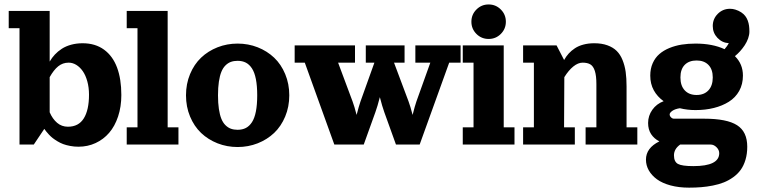

<svg xmlns="http://www.w3.org/2000/svg" viewBox="-20 -655 3430 870"><path d="M354.5 -459Q411.6 -459 451.3 -430.1Q491 -401.1 510.4 -349Q529.8 -296.9 529.8 -224.4Q529.8 -171.4 515.1 -127.3Q500.5 -83.3 474.7 -53.3Q449 -23.4 413.2 -6.8Q377.4 9.8 335.4 9.8Q315.9 9.8 297.9 6.3Q279.8 2.9 266.4 -2.1Q252.9 -7.1 240.1 -14.9Q227.3 -22.7 218.9 -29.3Q210.4 -35.9 202 -44.9Q193.6 -54 189.6 -59.1Q185.5 -64.2 180.7 -71L133.1 0H68.4V-527.3H19.5V-605.5H205.1V-376Q215.1 -393.3 228.5 -407.7Q241.9 -422.1 260.1 -434Q278.3 -445.8 302.5 -452.4Q326.7 -459 354.5 -459ZM205.1 -146.2Q218 -116.2 238.8 -98.5Q259.5 -80.8 287.8 -80.8Q336.2 -80.8 359.7 -118.7Q383.3 -156.5 383.3 -226.1Q383.3 -258.8 375.6 -286.5Q367.9 -314.2 355.1 -332.5Q342.3 -350.8 325.7 -361Q309.1 -371.1 291 -371.1Q264.2 -371.1 243.8 -354.6Q223.4 -338.1 205.1 -305.4Z M554.2 -605.5H739.7V-78.1H788.6V0H554.2V-78.1H603V-527.3H554.2Z M965.7 -440.7Q1008.5 -457.5 1056.6 -457.5Q1104.7 -457.5 1147.6 -440.7Q1190.4 -423.8 1222.2 -393.7Q1253.9 -363.5 1272.3 -319.3Q1290.8 -275.1 1290.8 -223.1Q1290.8 -171.1 1272.3 -127Q1253.9 -82.8 1222.2 -52.6Q1190.4 -22.5 1147.6 -5.6Q1104.7 11.2 1056.6 11.2Q1008.5 11.2 965.7 -5.6Q922.9 -22.5 891.2 -52.6Q859.6 -82.8 841.2 -127Q822.8 -171.1 822.8 -223.1Q822.8 -275.1 841.2 -319.3Q859.6 -363.5 891.2 -393.7Q922.9 -423.8 965.7 -440.7ZM1056.6 -379.4Q1039.6 -379.4 1026.1 -374.5Q1012.7 -369.6 1001.5 -358.4Q990.2 -347.2 983 -329.3Q975.8 -311.5 971.8 -284.9Q967.8 -258.3 967.8 -223.1Q967.8 -188 971.8 -161.4Q975.8 -134.8 983 -116.9Q990.2 -99.1 1001.5 -87.9Q1012.7 -76.7 1026.1 -71.8Q1039.6 -66.9 1056.6 -66.9Q1078.1 -66.9 1094 -75.1Q1109.9 -83.3 1121.7 -101.3Q1133.5 -119.4 1139.5 -149.9Q1145.5 -180.4 1145.5 -223.1Q1145.5 -265.9 1139.5 -296.4Q1133.5 -326.9 1121.7 -345Q1109.9 -363 1094 -371.2Q1078.1 -379.4 1056.6 -379.4Z M1315.2 -449.2H1588.6V-371.1H1512L1577.6 -195.3Q1585.7 -173.8 1595.9 -134.3Q1606 -173.8 1613.5 -195.3L1676.5 -371.1H1637.5V-449.2H1813.2V-371.1H1765.4L1831.3 -195.3Q1839.4 -173.8 1849.6 -134.3Q1860.1 -176 1866.9 -195.3L1929.9 -371.1H1862.1V-449.2H2067.1V-371.1H2015.4L1881.6 0H1774.2L1721.4 -146.5Q1711.9 -172.9 1701.2 -214.8Q1690.4 -172.6 1680.9 -146.5L1628.2 0H1494.9L1361.1 -371.1H1315.2Z M2138.8 -501.3Q2116 -524.2 2116 -556.6Q2116 -589.1 2138.8 -611.9Q2161.6 -634.8 2194.1 -634.8Q2226.6 -634.8 2249.4 -611.9Q2272.2 -589.1 2272.2 -556.6Q2272.2 -524.2 2249.4 -501.3Q2226.6 -478.5 2194.1 -478.5Q2161.6 -478.5 2138.8 -501.3ZM2076.9 -449.2H2262.5V-78.1H2311.3V0H2076.9V-78.1H2125.7V-371.1H2076.9Z M2672.6 -459Q2706.8 -459 2732.4 -449.7Q2758.1 -440.4 2774.4 -424.2Q2790.8 -408 2800.9 -382.9Q2811 -357.9 2815.1 -329.2Q2819.1 -300.5 2819.1 -263.7V-78.1H2867.9V0H2633.5V-78.1H2682.4V-273.4Q2682.4 -312 2675.4 -333.5Q2668.5 -355 2655.4 -363Q2642.3 -371.1 2619.9 -371.1Q2599.4 -371.1 2577.9 -353.8Q2556.4 -336.4 2537.1 -305.4L2535.9 -78.1H2584.7V0H2350.3V-78.1H2399.2V-371.1H2350.3V-449.2H2502L2536.1 -383.1Q2545.2 -399.4 2557 -412.5Q2568.8 -425.5 2585.3 -436.4Q2601.8 -447.3 2624 -453.1Q2646.2 -459 2672.6 -459Z M3209.7 -537.1Q3209.7 -569.6 3232.5 -592.4Q3255.4 -615.2 3287.8 -615.2Q3300 -615.2 3311.8 -611.6Q3326.9 -606.9 3338.3 -599.4Q3349.6 -591.8 3356.7 -582.8Q3363.8 -573.7 3368.2 -561.9Q3372.6 -550 3374.1 -538.2Q3375.7 -526.4 3375.7 -512Q3375.7 -497.1 3369.9 -480.7Q3364 -464.4 3354.4 -449.8Q3344.7 -435.3 3333.4 -422.7Q3322 -410.2 3310.1 -400.6Q3346.4 -364.7 3346.4 -312.5Q3346.4 -273.4 3329.5 -243Q3312.5 -212.6 3282.7 -194Q3252.9 -175.3 3214.7 -165.8Q3176.5 -156.2 3131.6 -156.2Q3094.5 -156.2 3060.5 -164.6Q3038.3 -161.1 3026.4 -152.6Q3014.4 -144 3014.4 -136.7Q3014.4 -129.4 3020.5 -123.3Q3026.6 -117.2 3033.9 -117.2H3170.7Q3273.9 -117.2 3319.9 -87.6Q3366 -58.1 3366 9.8Q3366 42.5 3357.9 69.2Q3349.9 95.9 3336.1 114.9Q3322.3 133.8 3302 148.3Q3281.7 162.8 3259.5 171.6Q3237.3 180.4 3210 185.8Q3182.6 191.2 3157 193.2Q3131.3 195.3 3102.3 195.3Q3055.9 195.3 3018.4 185.2Q2981 175 2956.9 157.5Q2932.9 139.9 2919.9 117.1Q2907 94.2 2907 68.4Q2907 15.4 2967.8 -14.4Q2944.1 -26.4 2930.4 -47.2Q2916.7 -68.1 2916.7 -97.7Q2916.7 -130.6 2935.8 -157.5Q2954.8 -184.3 2987.1 -196.5Q2958.5 -216.8 2942.5 -245.8Q2926.5 -274.9 2926.5 -312.5Q2926.5 -343.8 2937.6 -368.7Q2948.7 -393.6 2967.7 -410Q2986.6 -426.5 3013.1 -437.4Q3039.6 -448.2 3068.8 -452.9Q3098.1 -457.5 3131.6 -457.5Q3208.7 -457.5 3263.2 -432.1Q3275.6 -446.5 3282.5 -459.2Q3252 -461.2 3230.8 -483.6Q3209.7 -506.1 3209.7 -537.1ZM3136.5 -380.9Q3102.1 -380.9 3082.6 -361.1Q3063.2 -341.3 3063.2 -304Q3063.2 -266.4 3082.8 -245.5Q3102.3 -224.6 3136.5 -224.6Q3170.4 -224.6 3190.1 -245.7Q3209.7 -266.8 3209.7 -304Q3209.7 -340.8 3190.2 -360.8Q3170.7 -380.9 3136.5 -380.9ZM3062 0Q3033.9 20 3033.9 48.8Q3033.9 77.9 3052 87.8Q3070.1 97.7 3121.8 97.7Q3239 97.7 3239 39.1Q3239 24.4 3226.8 12.2Q3214.6 0 3200 0Z"/></svg>

Font: Orelega One
Style: Regular
Weight: 400
Version: Version 1.1 ; ttfautohint (v1.8.3)